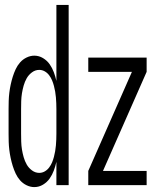

<svg xmlns="http://www.w3.org/2000/svg" viewBox="-20 -755 640 783"><path d="M120 8Q104 8 88.5 0.5Q73 -7 62 -19.5Q51 -32 44 -47Q37 -62 32 -78Q27 -94 23.5 -110.5Q20 -127 18 -143.5Q16 -160 15.5 -176.5Q15 -193 15 -210V-310Q15 -327 15.5 -343.5Q16 -360 18 -376.5Q20 -393 23.5 -409.5Q27 -426 32 -442Q37 -458 44 -473Q51 -488 62 -500.5Q73 -513 88.5 -520.5Q104 -528 120 -528Q139 -528 155.5 -518Q172 -508 182.5 -493Q193 -478 199.5 -460.5Q206 -443 210 -425V-735H260V0H210V-95Q206 -77 199.5 -59.5Q193 -42 182.5 -27Q172 -12 155.5 -2Q139 8 120 8ZM340 0V-58L518 -462H340V-520H578V-462L400 -58H578V0ZM140 -50Q152 -50 162.5 -56Q173 -62 180.5 -72Q188 -82 192.5 -93Q197 -104 200 -115.5Q203 -127 205 -138.5Q207 -150 208 -162Q209 -174 209.5 -186Q210 -198 210 -210V-310Q210 -322 209.5 -334Q209 -346 208 -358Q207 -370 205 -381.5Q203 -393 200 -404.5Q197 -416 192.5 -427Q188 -438 180.5 -448Q173 -458 162.5 -464Q152 -470 140 -470Q124 -470 110.5 -460Q97 -450 89 -436Q81 -422 76.5 -406Q72 -390 69.5 -374.5Q67 -359 66.5 -342.5Q66 -326 66 -310V-210Q66 -194 66.5 -177.5Q67 -161 69.5 -145.5Q72 -130 76.5 -114Q81 -98 89 -84Q97 -70 110.5 -60Q124 -50 140 -50Z"/></svg>

Font: Iosevka SS04 Light Extended
Style: Regular
Weight: 300
Width: 7
Monospace: yes
Designer: Belleve Invis
Foundry: Belleve Invis
Version: Version 19.0.0; ttfautohint (v1.8.4)